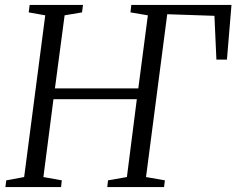

<svg xmlns="http://www.w3.org/2000/svg" viewBox="-20 -763 964 783"><path d="M2 0 5.5 -27.5 78.5 -41 164.5 -700.5 97 -712.5 101 -743H318.5L314.5 -712.5L243.5 -700.5L204 -402.5H544L583 -700.5L512 -712.5L515.5 -743H924L905.5 -520H862.5L854.5 -698.5L662 -705L575.5 -41L652.5 -27.5L649 0H417.5L420.5 -27.5L497.5 -41L538 -358.5H198L157 -41L232 -27.5L229 0Z"/></svg>

Font: Merriweather 72pt Light
Style: Italic
Weight: 300
Italic angle: -7.8°
Version: Version 2.101